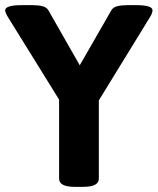

<svg xmlns="http://www.w3.org/2000/svg" viewBox="-26 -722 611 744"><path d="M263 2Q203 2 203 -30V-336L4 -657Q-6 -674 -6 -682Q-6 -702 58 -702H101Q123 -702 138.5 -698Q154 -694 161 -683L283 -469L406 -683Q413 -694 428.5 -698Q444 -702 466 -702H502Q565 -702 565 -682Q565 -672 556 -657L357 -333V-30Q357 2 297 2Z"/></svg>

Font: Asap
Style: Bold
Weight: 700
Designer: Pablo Cosgaya
Foundry: Omnibus-Type
Version: Version 3.001; ttfautohint (v1.8.3)